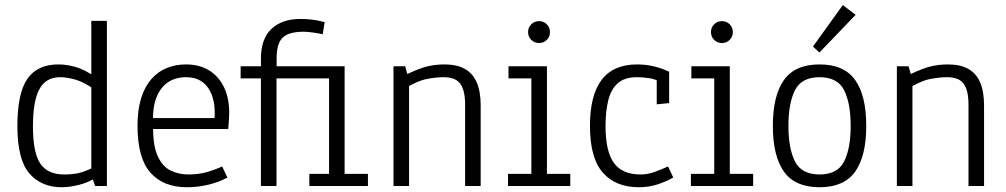

<svg xmlns="http://www.w3.org/2000/svg" viewBox="-20 -747 4038 771"><path d="M228.5 4.9Q145.5 4.9 97.7 -50.8Q49.8 -106.4 49.8 -240.7Q49.8 -372.1 89.8 -430.2Q129.9 -488.3 213.9 -488.3Q248 -488.3 283.9 -478Q319.8 -467.8 362.8 -438L346.7 -428.7V-663.1H409.2V0H362.3L346.2 -44.9L366.7 -34.7Q335.4 -14.2 297.1 -4.6Q258.8 4.9 228.5 4.9ZM237.3 -46.4Q276.4 -46.4 302 -53.5Q327.6 -60.5 361.8 -78.1L346.7 -54.7V-417L364.7 -384.3Q317.4 -417.5 283.2 -427.2Q249 -437 221.7 -437Q164.1 -437 138.2 -388.9Q112.3 -340.8 112.3 -239.7Q112.3 -133.8 141.8 -90.1Q171.4 -46.4 237.3 -46.4Z M730.5 4.9Q636.2 4.9 584.2 -53.5Q532.2 -111.8 532.2 -242.2Q532.2 -305.7 546.6 -352.1Q561 -398.4 587.2 -428.7Q613.3 -459 648.9 -473.6Q684.6 -488.3 727.1 -488.3Q781.2 -488.3 820.1 -464.1Q858.9 -439.9 879.6 -396.5Q900.4 -353 900.4 -294.9Q900.4 -284.2 899.4 -267.3Q898.4 -250.5 896.5 -229H572.8L595.2 -255.4Q592.3 -168.5 611.8 -123.5Q631.3 -78.6 664.6 -62.5Q697.8 -46.4 735.8 -46.4Q776.4 -46.4 808.8 -55.4Q841.3 -64.5 872.1 -78.6L893.1 -34.2Q860.8 -16.1 818.1 -5.6Q775.4 4.9 730.5 4.9ZM841.8 -251V-278.3Q845.7 -350.6 815.9 -393.8Q786.1 -437 727.5 -437Q660.2 -437 625.2 -387.7Q590.3 -338.4 595.2 -253.9L572.8 -272.9H864.3Z M1027.8 0V-432.1H946.3V-481H1049.8L1027.8 -459V-511.2Q1027.8 -591.3 1070.1 -631.1Q1112.3 -670.9 1186.5 -670.9Q1210 -670.9 1232.9 -668.2Q1255.9 -665.5 1283.7 -658.2L1275.9 -609.4Q1266.6 -611.8 1241.2 -615.7Q1215.8 -619.6 1199.2 -619.6Q1140.1 -619.6 1115.5 -596.2Q1090.8 -572.8 1090.8 -513.2V-459L1068.8 -481H1363.8V-48.8H1457.5V0H1222.2V-48.8H1301.3V-432.1H1090.3V0Z M1560.1 0V-481H1606.9L1615.7 -449.7Q1665 -473.1 1697.3 -480.7Q1729.5 -488.3 1765.1 -488.3Q1814.9 -488.3 1846.9 -470.2Q1878.9 -452.1 1894.5 -415.8Q1910.2 -379.4 1910.2 -323.7V0H1847.7V-326.2Q1847.7 -384.3 1828.4 -410.6Q1809.1 -437 1761.7 -437Q1731.9 -437 1693.6 -429.7Q1655.3 -422.4 1604.5 -390.6L1622.6 -423.3V0Z M2020 0V-48.8H2113.8V-432.1H2022V-481H2176.3V-48.8H2270V0ZM2144.5 -574.2Q2126 -574.2 2113.3 -586.9Q2100.6 -599.6 2100.6 -618.2Q2100.6 -636.7 2113.3 -649.4Q2126 -662.1 2144.5 -662.1Q2163.1 -662.1 2175.8 -649.4Q2188.5 -636.7 2188.5 -618.2Q2188.5 -599.6 2175.8 -586.9Q2163.1 -574.2 2144.5 -574.2Z M2545.4 4.9Q2452.6 4.9 2400.9 -53.5Q2349.1 -111.8 2349.1 -241.7Q2349.1 -364.7 2396 -426.5Q2442.9 -488.3 2538.6 -488.3Q2605 -488.3 2667 -459V-333L2617.2 -328.1V-446.3L2630.4 -418.5Q2609.4 -429.7 2585.7 -433.3Q2562 -437 2537.6 -437Q2487.8 -437 2460.4 -412.4Q2433.1 -387.7 2422.4 -343.5Q2411.6 -299.3 2411.6 -240.7Q2411.6 -139.2 2445.1 -92.8Q2478.5 -46.4 2552.2 -46.4Q2579.1 -46.4 2605.5 -55.4Q2631.8 -64.5 2662.6 -78.6L2683.6 -34.2Q2651.4 -16.1 2617.2 -5.6Q2583 4.9 2545.4 4.9Z M2754.4 0V-48.8H2848.1V-432.1H2756.3V-481H2910.6V-48.8H3004.4V0ZM2878.9 -574.2Q2860.4 -574.2 2847.7 -586.9Q2835 -599.6 2835 -618.2Q2835 -636.7 2847.7 -649.4Q2860.4 -662.1 2878.9 -662.1Q2897.5 -662.1 2910.2 -649.4Q2922.9 -636.7 2922.9 -618.2Q2922.9 -599.6 2910.2 -586.9Q2897.5 -574.2 2878.9 -574.2Z M3271 4.9Q3172.4 4.9 3127.9 -57.9Q3083.5 -120.6 3083.5 -241.7Q3083.5 -362.8 3127.9 -425.5Q3172.4 -488.3 3271 -488.3Q3369.6 -488.3 3414.1 -425.5Q3458.5 -362.8 3458.5 -241.7Q3458.5 -120.6 3414.1 -57.9Q3369.6 4.9 3271 4.9ZM3271 -46.4Q3343.3 -46.4 3369.6 -98.6Q3396 -150.9 3396 -241.7Q3396 -332.5 3369.6 -384.8Q3343.3 -437 3271 -437Q3198.7 -437 3172.4 -384.8Q3146 -332.5 3146 -241.7Q3146 -150.9 3172.4 -98.6Q3198.7 -46.4 3271 -46.4ZM3270.5 -536.1 3244.6 -560.1 3364.3 -726.6 3416 -687.5Z M3581.5 0V-481H3628.4L3637.2 -449.7Q3686.5 -473.1 3718.8 -480.7Q3751 -488.3 3786.6 -488.3Q3836.4 -488.3 3868.4 -470.2Q3900.4 -452.1 3916 -415.8Q3931.6 -379.4 3931.6 -323.7V0H3869.1V-326.2Q3869.1 -384.3 3849.9 -410.6Q3830.6 -437 3783.2 -437Q3753.4 -437 3715.1 -429.7Q3676.8 -422.4 3626 -390.6L3644 -423.3V0Z"/></svg>

Font: Anaheim
Style: Regular
Weight: 400
Designer: Vernon Adams
Foundry: Vernon Adams
Version: Version 2.001